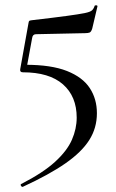

<svg xmlns="http://www.w3.org/2000/svg" viewBox="-20 -446 449 741"><path d="M78 -196Q178 -196 238.5 -172Q299 -148 326.5 -106Q354 -64 354 -9Q354 48 324.5 94.5Q295 141 232.5 184.5Q170 228 68 275Q64 276 61 271Q58 266 62 264Q146 221 192.5 178.5Q239 136 257.5 93.5Q276 51 276 8Q276 -74 223 -120.5Q170 -167 68 -167Q56 -167 58 -179L90 -357Q91 -364 93 -365.5Q95 -367 103 -368Q189 -378 237 -384.5Q285 -391 307 -395.5Q329 -400 335.5 -406.5Q342 -413 345 -423Q346 -426 351.5 -425.5Q357 -425 356 -421L336 -336Q332 -323 326 -320.5Q320 -318 308 -318L119 -314Q106 -314 104 -299L81 -174Z"/></svg>

Font: Cormorant Light Medium
Style: Regular
Weight: 500
Version: Version 4.000